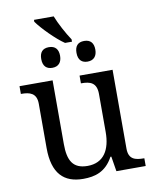

<svg xmlns="http://www.w3.org/2000/svg" viewBox="-95 -943 825 1024"><g transform="rotate(-10 317.5 -430.5)"><path d="M526.9 -108.9V-536.1H348.1V-494.1H351.1C396.5 -494.1 433.1 -484.4 433.1 -421.9V-215.8C433.1 -119.6 395 -54.2 307.1 -54.2C227.5 -54.2 202.1 -102.1 202.1 -190.9V-536.1H22.9V-494.1H25.9C70.3 -494.1 107.9 -484.4 107.9 -425.8V-186C107.9 -47.9 168 9.8 272.9 9.8C336.4 9.8 395 -6.3 435.1 -81.1H439.9L453.1 0H611.8V-42H608.9C563.5 -42 526.9 -50.3 526.9 -108.9ZM160.2 -860.8C188 -821.3 257.3 -751 302.2 -721.2H339.8V-733.9C314.9 -770.5 282.7 -830.6 267.1 -871.1H160.2ZM162.1 -658.2C162.1 -617.7 183.6 -602.1 212.9 -602.1C246.6 -602.1 264.2 -623.5 264.2 -658.2C264.2 -692.9 248 -713.9 212.9 -713.9C178.2 -713.9 162.1 -693.8 162.1 -658.2ZM353 -658.2C353 -617.7 374.5 -602.1 403.8 -602.1C437.5 -602.1 455.1 -623.5 455.1 -658.2C455.1 -692.9 439 -713.9 403.8 -713.9C369.1 -713.9 353 -693.8 353 -658.2Z"/></g></svg>

Font: The Erased English
Style: Regular
Weight: 400
Designer: Monotype Design team + ligartures altered by 180 Amsterdam
Foundry: Monotype Imaging Inc.
Version: Version 1.030;Glyphs 3.1.2 (3151)